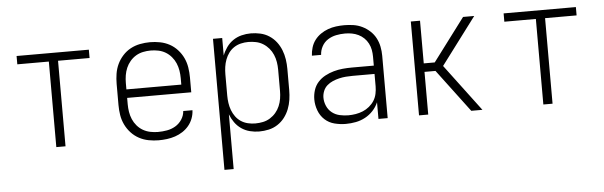

<svg xmlns="http://www.w3.org/2000/svg" viewBox="-48 -706 3396 1080"><g transform="rotate(-5 1650.0 -166.0)"><path d="M249 0V-483H71V-530H479V-483H301V0Z M826 12Q798 12 769.5 6.5Q741 1 716 -12.5Q691 -26 671.5 -47Q652 -68 639.5 -94Q627 -120 622.5 -148Q618 -176 618 -205V-325Q618 -353 622.5 -381.5Q627 -410 639 -435.5Q651 -461 670.5 -482.5Q690 -504 715 -517.5Q740 -531 768.5 -536.5Q797 -542 825 -542Q853 -542 881.5 -536.5Q910 -531 935 -517.5Q960 -504 979.5 -482.5Q999 -461 1011 -435.5Q1023 -410 1027.5 -381.5Q1032 -353 1032 -325V-241H670V-205Q670 -183 673.5 -161.5Q677 -140 685.5 -120Q694 -100 708.5 -83Q723 -66 742 -55Q761 -44 783 -39.5Q805 -35 826 -35Q852 -35 877.5 -39.5Q903 -44 925 -57Q947 -70 961.5 -92Q976 -114 978 -140H1030Q1029 -116 1020.5 -93.5Q1012 -71 997 -53Q982 -35 962 -22Q942 -9 919.5 -1.5Q897 6 873.5 9Q850 12 826 12ZM980 -289V-325Q980 -347 976.5 -368.5Q973 -390 964.5 -410Q956 -430 941.5 -447Q927 -464 908.5 -475Q890 -486 868.5 -490.5Q847 -495 825 -495Q803 -495 781.5 -490.5Q760 -486 741.5 -475Q723 -464 708.5 -447Q694 -430 685.5 -410Q677 -390 673.5 -368.5Q670 -347 670 -325V-289Z M1180 210V-530H1232V-431Q1241 -455 1256.5 -477Q1272 -499 1294 -514Q1316 -529 1342 -535.5Q1368 -542 1394 -542Q1421 -542 1448 -536Q1475 -530 1498 -515Q1521 -500 1537.5 -478.5Q1554 -457 1564 -431.5Q1574 -406 1578 -379Q1582 -352 1582 -325V-205Q1582 -178 1578 -151Q1574 -124 1564 -98.5Q1554 -73 1537.5 -51.5Q1521 -30 1498 -15Q1475 0 1448 6Q1421 12 1394 12Q1368 12 1342 5.5Q1316 -1 1294 -16Q1272 -31 1256.5 -53Q1241 -75 1232 -99V210ZM1376 -35Q1398 -35 1419.5 -39.5Q1441 -44 1459.5 -55.5Q1478 -67 1492 -83.5Q1506 -100 1514.5 -120Q1523 -140 1526.5 -161.5Q1530 -183 1530 -205V-325Q1530 -347 1526.5 -368.5Q1523 -390 1514.5 -410Q1506 -430 1492 -446.5Q1478 -463 1459.5 -474.5Q1441 -486 1419.5 -490.5Q1398 -495 1376 -495Q1355 -495 1334 -490Q1313 -485 1295.5 -473.5Q1278 -462 1265.5 -445Q1253 -428 1245.5 -408Q1238 -388 1235 -367Q1232 -346 1232 -325V-205Q1232 -184 1235 -163Q1238 -142 1245.5 -122Q1253 -102 1265.5 -85Q1278 -68 1295.5 -56.5Q1313 -45 1334 -40Q1355 -35 1376 -35Z M1883 12Q1851 12 1819.5 4Q1788 -4 1764.5 -25.5Q1741 -47 1729.5 -78Q1718 -109 1718 -141Q1718 -167 1726 -192.5Q1734 -218 1751.5 -237.5Q1769 -257 1792.5 -269.5Q1816 -282 1841 -289Q1866 -296 1892 -298.5Q1918 -301 1944 -301H2068V-352Q2068 -371 2064.5 -390Q2061 -409 2052 -426.5Q2043 -444 2029 -457.5Q2015 -471 1997.5 -479.5Q1980 -488 1961 -491.5Q1942 -495 1922 -495Q1897 -495 1872 -490Q1847 -485 1825.5 -471.5Q1804 -458 1791.5 -435Q1779 -412 1778 -387H1726Q1727 -410 1734 -433Q1741 -456 1755 -474.5Q1769 -493 1788.5 -506.5Q1808 -520 1830 -528Q1852 -536 1875.5 -539Q1899 -542 1922 -542Q1948 -542 1974 -538Q2000 -534 2023.5 -522.5Q2047 -511 2066.5 -493Q2086 -475 2098 -452Q2110 -429 2115 -403.5Q2120 -378 2120 -352V0H2068V-94Q2057 -68 2037.5 -47Q2018 -26 1993 -12.5Q1968 1 1940 6.5Q1912 12 1883 12ZM1901 -35Q1922 -35 1943 -38.5Q1964 -42 1983.5 -50Q2003 -58 2020 -72Q2037 -86 2048 -103.5Q2059 -121 2063.5 -142Q2068 -163 2068 -184V-254H1944Q1925 -254 1906 -252.5Q1887 -251 1868 -246.5Q1849 -242 1831.5 -234.5Q1814 -227 1799.5 -214.5Q1785 -202 1777.5 -183.5Q1770 -165 1770 -146Q1770 -122 1780 -99Q1790 -76 1809 -61Q1828 -46 1852.5 -40.5Q1877 -35 1901 -35Z M2592 0 2411 -241H2349V0H2297V-530H2349V-289H2411L2592 -530H2655L2456 -265L2655 0Z M2999 0V-483H2821V-530H3229V-483H3051V0Z"/></g></svg>

Font: Lode Dark
Style: Regular
Weight: 400
Monospace: yes
Designer: Belleve Invis
Foundry: Belleve Invis
Version: Version 29.2.0; ttfautohint (v1.8.3)